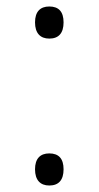

<svg xmlns="http://www.w3.org/2000/svg" viewBox="-20 -561 304 592"><path d="M132 -442C161 -442 176 -459 176 -492C176 -525 161 -541 132 -541C104 -541 88 -525 88 -492C88 -459 104 -442 132 -442ZM132 11C161 11 176 -6 176 -39C176 -72 161 -88 132 -88C104 -88 88 -72 88 -39C88 -6 104 11 132 11Z"/></svg>

Font: Noto Sans Bengali Light
Style: Regular
Weight: 300
Designer: Jelle Bosma - Monotype Design Team
Foundry: Monotype Imaging Inc.
Version: Version 2.003